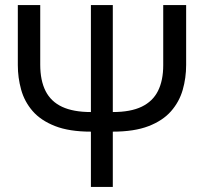

<svg xmlns="http://www.w3.org/2000/svg" viewBox="-20 -734 801 754"><path d="M711 -479Q711 -428 697.5 -381Q684 -334 651.5 -297Q619 -260 563 -238.5Q507 -217 423 -217V0H337V-217Q252 -217 196 -239Q140 -261 108 -298Q76 -335 63 -382Q50 -429 50 -478V-714H138V-480Q138 -418 159 -376.5Q180 -335 224 -314.5Q268 -294 337 -294V-714H423V-294Q493 -294 536.5 -315Q580 -336 600.5 -377Q621 -418 621 -478V-714H711Z"/></svg>

Font: Noto Sans Display
Style: Regular
Weight: 400
Designer: Monotype Design Team
Foundry: Monotype Imaging Inc.
Version: Version 2.003